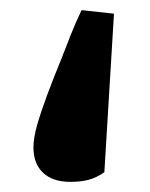

<svg xmlns="http://www.w3.org/2000/svg" viewBox="-20 -227 296 379"><path d="M205 -200 186 113Q170 124 154.5 128Q139 132 119 132Q84 132 65 114Q46 96 46 64Q46 45 53.5 19Q61 -7 73.5 -40.5Q86 -74 102 -113Q109 -131 119 -156.5Q129 -182 141 -207Z"/></svg>

Font: Source Serif 4 18pt
Style: Bold
Weight: 700
Designer: Frank Grießhammer
Foundry: Adobe Systems Incorporated
Version: Version 4.004;hotconv 1.0.116;makeotfexe 2.5.65601